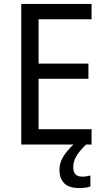

<svg xmlns="http://www.w3.org/2000/svg" viewBox="-20 -734 540 975"><path d="M445 0H88V-714H445V-636H176V-411H429V-334H176V-78H445ZM352 116Q352 163 397 163Q412 163 422 161Q432 159 439 157V213Q427 217 413.5 219Q400 221 382 221Q331 221 306.5 197Q282 173 282 128Q282 87 309.5 49Q337 11 370 -14L417 0Q383 33 367.5 59.5Q352 86 352 116Z"/></svg>

Font: Noto Sans Myanmar SemiCondensed
Style: Regular
Weight: 400
Width: 4
Designer: Monotype Design Team
Foundry: Monotype Imaging Inc.
Version: Version 2.107; ttfautohint (v1.8.4.7-5d5b)